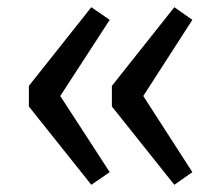

<svg xmlns="http://www.w3.org/2000/svg" viewBox="-20 -556 615 532"><path d="M233 -536 284 -501 147 -290 284 -79 233 -44 60 -261V-318ZM463 -536 513 -501 377 -290 513 -79 463 -44 290 -261V-318Z"/></svg>

Font: Sedus Text
Style: Regular
Weight: 400
Designer: TypeMates
Foundry: TypeMates, Runge Thomsen GbR
Version: Version 4.202;PS 004.202;hotconv 1.0.88;makeotf.lib2.5.64775